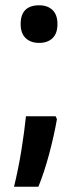

<svg xmlns="http://www.w3.org/2000/svg" viewBox="-20 -570 292 725"><path d="M58 -479Q58 -550 128 -550Q160 -550 178.5 -532Q197 -514 197 -479Q197 -444 178.5 -426Q160 -408 128 -408Q96 -408 77 -426Q58 -444 58 -479ZM195 -120Q184 -57 165.5 12Q147 81 125 135H33Q50 65 61 -4Q72 -73 78 -131H190Z"/></svg>

Font: Noto Sans Hebrew Condensed SemiBold
Style: Regular
Weight: 600
Width: 3
Designer: Ben Nathan
Foundry: Google LLC
Version: Version 3.001; ttfautohint (v1.8.4.7-5d5b)